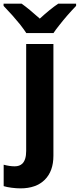

<svg xmlns="http://www.w3.org/2000/svg" viewBox="-84 -786 435 1046"><path d="M-64 228V111.3Q-31.7 120.1 -3.9 120.1Q22.5 120.1 37.6 105.5Q58.6 85 58.6 36.6V-546.4H207V62.5Q207 146.5 159.9 193.4Q112.8 240.2 27.3 240.2Q5.4 240.2 -21 236.8Q-47.4 233.4 -64 228ZM25.4 -652.8Q-13.7 -701.2 -64.5 -753.9V-766.1H33.7Q73.7 -737.8 132.8 -684.6Q189 -736.3 233.4 -766.1H330.6V-753.9Q280.3 -701.7 238.8 -648.4Q218.3 -623 207.5 -606H59.1Q48.8 -622.6 25.4 -652.8Z"/></svg>

Font: Viking Open Sans
Style: Bold
Weight: 700
Foundry: Ascender Corporation
Version: Version 2.001